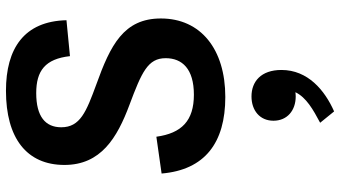

<svg xmlns="http://www.w3.org/2000/svg" viewBox="-274 -508 1168 660"><g transform="rotate(-90 310.0 -178.0)"><path d="M447 -521.5 570.5 -533.5C567 -679 473.5 -741.5 328 -741.5C165.5 -741.5 73 -670.5 73 -540.5C73 -415.5 165.5 -359.5 279.5 -317C391.5 -275 440 -254 440 -192.5C440 -136 403.5 -95.5 314.5 -95.5C225 -95.5 182 -137.5 170 -224.5L43.5 -206.5C56 -58 149 12.5 306.5 12.5C471 12.5 576.5 -72 576.5 -209C576.5 -337 484.5 -382.5 349.5 -431C255.5 -465.5 202.5 -486.5 202.5 -551.5C202.5 -606 239.5 -637.5 320 -637.5C397 -637.5 437.5 -606.5 447 -521.5ZM308.5 254.5C313.5 254.5 318.5 254 323 253.5C305 291 263 314.5 218 338.5L257 386.5C329.5 354.5 399.5 296.5 399.5 205.5C399.5 135 359.5 102.5 308.5 102.5C260.5 102.5 225 131 225 178C225 225.5 260.5 254.5 308.5 254.5Z"/></g></svg>

Font: Monaspace Neon SemiBold
Style: Regular
Weight: 600
Designer: Riley Cran & the Lettermatic Team
Foundry: Lettermatic
Version: Version 1.200 (Monaspace Neon)